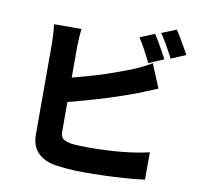

<svg xmlns="http://www.w3.org/2000/svg" viewBox="-95 -967 1190 1119"><g transform="rotate(10 500.0 -407.5)"><path d="M741 -818Q754 -800 768.5 -774.5Q783 -749 797 -724Q811 -699 820 -681L732 -643Q716 -674 695.5 -713.5Q675 -753 655 -782ZM862 -864Q875 -845 890 -819.5Q905 -794 919 -769.5Q933 -745 942 -728L855 -691Q840 -722 817.5 -761.5Q795 -801 775 -829ZM314 -771Q311 -748 309 -715.5Q307 -683 307 -661Q307 -645 307 -608Q307 -571 307 -521Q307 -471 307 -416.5Q307 -362 307 -311.5Q307 -261 307 -221.5Q307 -182 307 -163Q307 -133 322 -121Q337 -109 370 -103Q393 -100 421 -99Q449 -98 481 -98Q520 -98 567.5 -100Q615 -102 664.5 -106.5Q714 -111 757 -118Q800 -125 831 -133V29Q783 36 720 40.5Q657 45 592.5 47Q528 49 472 49Q422 49 378 45.5Q334 42 301 37Q234 25 196.5 -13.5Q159 -52 159 -118Q159 -148 159 -194.5Q159 -241 159 -297Q159 -353 159 -410.5Q159 -468 159 -518.5Q159 -569 159 -607Q159 -645 159 -661Q159 -672 158 -692Q157 -712 155.5 -733.5Q154 -755 152 -771ZM242 -467Q291 -478 345 -492.5Q399 -507 453 -523.5Q507 -540 555.5 -557.5Q604 -575 643 -590Q670 -601 698 -614.5Q726 -628 758 -647L816 -507Q786 -495 752.5 -481Q719 -467 694 -457Q650 -441 594 -422Q538 -403 477 -385Q416 -367 355.5 -350.5Q295 -334 243 -322Z"/></g></svg>

Font: Noto Sans KR ExtraBold
Style: Regular
Weight: 800
Designer: Ryoko NISHIZUKA  (kana, bopomofo & ideographs); Paul D. Hunt (Latin, Greek & Cyrillic); Sandoll Communications , Soo-you
Foundry: Adobe
Version: Version 2.004-H2;hotconv 1.0.118;makeotfexe 2.5.65603